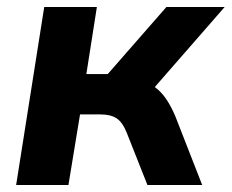

<svg xmlns="http://www.w3.org/2000/svg" viewBox="-20 -527 660 547"><path d="M26 0 106 -507H256L226 -316H287L454 -507H620L421 -279Q439 -266 453 -245.5Q467 -225 479 -197L556 0H400L341 -149Q329 -179 312 -190Q295 -201 267 -201H208L175 0Z"/></svg>

Font: Winston
Style: Bold Italic
Weight: 700
Italic angle: -9°
Designer: Original fonts by Vernon Adams / Changes by Cristiano Sobral
Foundry: Original fonts by Vernon Adams / Changes by Cristiano Sobral
Version: Version 2.503;July 17, 2020;FontCreator 13.0.0.2655 64-bit